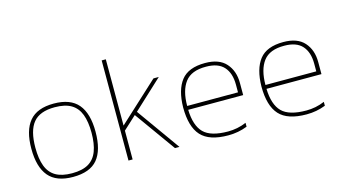

<svg xmlns="http://www.w3.org/2000/svg" viewBox="-79 -977 2289 1276"><g transform="rotate(-15 1066.0 -339.5)"><path d="M511.9 -242.2Q511.9 -368.1 458.6 -431.3Q405.3 -494.5 290.9 -494.5Q176.5 -494.5 123.4 -431.3Q70.3 -368.1 70.3 -242.2Q70.3 -116.7 123.4 -53.3Q176.5 10.1 290.9 10.1Q407.6 10.1 459.8 -52.6Q511.9 -115.3 511.9 -242.2ZM97.9 -242.2Q97.9 -358.9 142.9 -414.1Q188 -469.2 290.9 -469.2Q361.7 -469.2 404 -444.2Q446.2 -419.1 465.3 -368.6Q484.4 -318 484.4 -242.2Q484.4 -166.8 465.3 -116Q446.2 -65.3 404 -40.2Q361.7 -15.2 290.9 -15.2Q220.6 -15.2 178.1 -40.2Q135.6 -65.3 116.7 -116Q97.9 -166.8 97.9 -242.2Z M702.2 0V-198.1L792.3 -281.2L993.6 0H1024.4L811.6 -298.3L1011.9 -484.4H975.2L702.2 -233V-688.9H673.7V0Z M1489.9 -14.2V-40.9Q1459.1 -27.6 1427.4 -21.4Q1395.7 -15.2 1364 -15.2Q1245.4 -15.2 1196.5 -64.3Q1147.5 -113.5 1144.3 -222.9H1522.5V-306.5Q1522.5 -389.2 1475.6 -441.9Q1428.8 -494.5 1332.3 -494.5Q1216.9 -494.5 1167.3 -430.6Q1117.6 -366.7 1115.8 -246.3Q1115.8 -113.5 1172.1 -51.7Q1228.4 10.1 1358.9 10.1Q1393.8 10.1 1426 4.1Q1458.2 -1.8 1489.9 -14.2ZM1332.3 -469.2Q1415.4 -469.2 1454.7 -425.3Q1494 -381.4 1494 -302.4V-249.5H1144.3Q1144.3 -354.8 1187.7 -412.5Q1231.2 -470.1 1332.3 -469.2Z M2028.5 -14.2V-40.9Q1997.7 -27.6 1966 -21.4Q1934.3 -15.2 1902.6 -15.2Q1784 -15.2 1735.1 -64.3Q1686.1 -113.5 1682.9 -222.9H2061.1V-306.5Q2061.1 -389.2 2014.2 -441.9Q1967.4 -494.5 1870.9 -494.5Q1755.5 -494.5 1705.9 -430.6Q1656.2 -366.7 1654.4 -246.3Q1654.4 -113.5 1710.7 -51.7Q1767 10.1 1897.5 10.1Q1932.4 10.1 1964.6 4.1Q1996.8 -1.8 2028.5 -14.2ZM1870.9 -469.2Q1954 -469.2 1993.3 -425.3Q2032.6 -381.4 2032.6 -302.4V-249.5H1682.9Q1682.9 -354.8 1726.3 -412.5Q1769.8 -470.1 1870.9 -469.2Z"/></g></svg>

Font: Arad-FD-VF Thin
Style: Regular
Weight: 100
Designer: Mohammad Darvishi
Version: Version 1.010;September 21, 2024;FontCreator 15.0.0.2992 64-